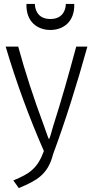

<svg xmlns="http://www.w3.org/2000/svg" viewBox="-20 -766 514 980"><path d="M9 -528C61 -351 129 -166 204 5C171 95 130 121 48 155L76 194C166 156 224 127 251 21C314 -149 373 -337 426 -528H369C330 -383 295 -259 252 -124C243 -95 237 -67 230 -55C223 -68 215 -96 204 -125C152 -264 107 -403 73 -528ZM237 -613C302 -613 362 -654 359 -746H316C316 -727 308 -669 237 -669C166 -669 158 -727 158 -746H115C112 -654 172 -613 237 -613Z"/></svg>

Font: Repo Light
Style: Regular
Weight: 300
Designer: Stefan Peev
Foundry: Context Ltd
Version: Version 001.502